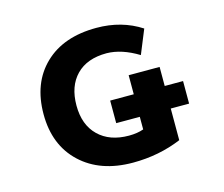

<svg xmlns="http://www.w3.org/2000/svg" viewBox="-105 -883 1210 1036"><g transform="rotate(-15 500.0 -365.0)"><path d="M483.4 -217.8V-343.8H615.2V-450.2H788.1V-343.8H890.6V-217.8H788.1V-41Q662.1 11.7 516.6 11.7Q335 11.7 226.1 -90.3Q117.2 -192.4 117.2 -365.2Q117.2 -539.1 222.7 -640.6Q328.1 -742.2 512.7 -742.2Q653.3 -742.2 761.7 -671.9L707 -538.1Q614.3 -594.7 530.3 -595.7Q420.9 -595.7 360.8 -534.2Q300.8 -472.7 300.8 -364.7Q300.8 -256.8 363.3 -195.8Q425.8 -134.8 533.2 -134.8Q580.1 -134.8 615.2 -147.5V-217.8Z"/></g></svg>

Font: Gen Shin Gothic Monospace Heavy
Style: Bold
Weight: 800
Designer: [Source Han Sans]
Ryoko NISHIZUKA  (kana & ideographs); Paul D. Hunt (Latin, Greek & Cyrillic); Wenlong ZHANG  (bopomofo
Version: Version 1.002.20150607